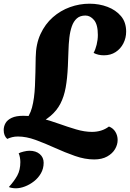

<svg xmlns="http://www.w3.org/2000/svg" viewBox="-65 -702 702 1038"><path d="M123 -23 64 -43Q95 -72 108 -120.5Q121 -169 124 -237.5Q127 -306 128 -392Q129 -464 154 -518Q179 -572 220.5 -608.5Q262 -645 313.5 -663.5Q365 -682 419 -682Q471 -682 516 -665Q561 -648 589 -615Q617 -582 617 -531Q617 -497 602 -467.5Q587 -438 560 -420.5Q533 -403 497 -403Q465 -403 441 -416Q451 -434 457.5 -460.5Q464 -487 464 -513Q464 -569 443.5 -593.5Q423 -618 397 -618Q368 -618 350.5 -602.5Q333 -587 323.5 -560Q314 -533 310 -498.5Q306 -464 305 -424.5Q304 -385 302 -345Q299 -278 290 -228.5Q281 -179 261.5 -141.5Q242 -104 208.5 -75.5Q175 -47 123 -23ZM20 316Q11 316 -0.5 314Q-12 312 -17 309Q12 277 28.5 247Q45 217 45 174Q45 162 42.5 148.5Q40 135 36 127Q44 122 62.5 117.5Q81 113 94 113Q129 113 150 131Q171 149 171 178Q171 209 156.5 234.5Q142 260 119 278Q96 296 70 306Q44 316 20 316ZM444 160Q394 160 340 141Q286 122 232 97.5Q178 73 127.5 54.5Q77 36 32 36Q15 36 1 39.5Q-13 43 -26 49Q-45 32 -45 1Q-45 -19 -35 -36.5Q-25 -54 -1.5 -65Q22 -76 61 -76Q108 -76 157 -63Q206 -50 253.5 -33Q301 -16 346.5 -2.5Q392 11 432 11Q458 11 481 4Q504 -3 524 -18Q547 -9 559 11Q571 31 571 55Q571 80 557 104Q543 128 514.5 144Q486 160 444 160Z"/></svg>

Font: Sansita Swashed Light
Style: Bold
Weight: 700
Version: Version 1.003